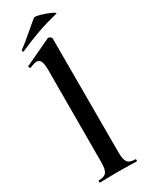

<svg xmlns="http://www.w3.org/2000/svg" viewBox="-220 -882 709 920"><g transform="rotate(-30 134.0 -422.0)"><path d="M35 -12Q66 -12 77.5 -26.5Q89 -41 89 -81L90 -589Q90 -624 83.5 -639Q77 -654 61 -654Q48 -654 23 -643H22Q19 -643 16.5 -648.5Q14 -654 16 -655L163 -724L167 -725Q172 -725 178 -720.5Q184 -716 184 -712V-81Q184 -41 195 -26.5Q206 -12 237 -12Q241 -12 241 -6Q241 0 237 0Q212 0 197 -1L136 -2L76 -1Q61 0 35 0Q33 0 33 -6Q33 -12 35 -12ZM32 -727Q28 -727 27 -731.5Q26 -736 29 -738Q58 -759 110 -804Q140 -830 155 -842Q160 -847 190.5 -838.5Q221 -830 244.5 -818.5Q268 -807 256 -805Q194 -790 142.5 -771.5Q91 -753 34 -728Z"/></g></svg>

Font: Cormorant Garamond
Style: Bold
Weight: 700
Designer: Christian Thalmann (Catharsis Fonts)
Foundry: Catharsis Fonts
Version: Version 4.000